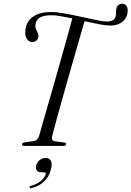

<svg xmlns="http://www.w3.org/2000/svg" viewBox="-20 -776 699 1021"><path d="M257 -51Q251.5 -27.5 273 -24.5L322 -18Q333.5 -15.5 332 -9Q330.5 0 315.5 0H109.5Q96 0 97 -8.5Q97.5 -17 112 -19L157.5 -25.5Q180 -28.5 188 -53.5Q198.5 -91 216 -151.5Q233.5 -212 254 -284Q274.5 -356 295.5 -429.5Q316.5 -503 334.5 -568Q352.5 -633 364.5 -678Q331.5 -685 303 -690Q274.5 -695 255 -695Q211 -695 191 -681.8Q171 -668.5 169 -647.5Q166.5 -632.5 170.8 -622Q175 -611.5 180 -602.5Q185 -593.5 184.5 -582.5Q184 -570 174.8 -561.2Q165.5 -552.5 150.5 -552.5Q132 -553.5 121.5 -571.5Q111 -589.5 115.5 -618.5Q120 -660.5 154.2 -686.2Q188.5 -712 253.5 -712Q280.5 -712 322.8 -704.5Q365 -697 410.2 -687Q455.5 -677 492.8 -669.2Q530 -661.5 547.5 -661.5Q586.5 -661.5 594 -686Q597 -695 596.8 -705.8Q596.5 -716.5 598 -726.5Q603 -756 630.5 -756Q643 -756 651 -746.8Q659 -737.5 659 -719Q658.5 -683.5 632.5 -661.8Q606.5 -640 566.5 -640Q544 -640 507.2 -647Q470.5 -654 429.5 -663.5Q416 -617.5 397.5 -552.8Q379 -488 358.2 -415.2Q337.5 -342.5 317.5 -272Q297.5 -201.5 281.5 -143.2Q265.5 -85 257 -51ZM202.5 140.5Q182.5 140.5 175.5 130Q168.5 119.5 172.5 104Q177 86 191.2 75Q205.5 64 222.5 64Q242 64 250.5 79.2Q259 94.5 250.5 125.5Q241 164.5 213.8 189.8Q186.5 215 148.5 224Q138 227 137.5 220.5Q137.5 213.5 146.5 211.5Q177.5 203.5 198 185.5Q218.5 167.5 223 150.5Q225.5 140.5 216 140.5Z"/></svg>

Font: Fraunces 72pt S000 Light
Style: Italic
Weight: 300
Italic angle: -16°
Version: Version 1.000; ttfautohint (v1.8.3)